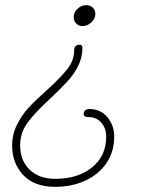

<svg xmlns="http://www.w3.org/2000/svg" viewBox="-20 -598 553 743"><path d="M265 -531Q265 -550 280 -564Q295 -578 313 -578Q329 -578 339 -568.5Q349 -559 349 -544Q349 -526 333.5 -511.5Q318 -497 299 -497Q285 -497 275 -507Q265 -517 265 -531ZM27 -34Q27 -78 45.5 -115Q64 -152 90 -180.5Q116 -209 160 -248Q214 -297 240.5 -330.5Q267 -364 267 -404Q267 -415 273 -420Q279 -425 288 -425Q299 -425 299 -413Q299 -375 282 -342Q265 -309 241 -283Q217 -257 176 -218Q117 -164 87.5 -124.5Q58 -85 58 -36Q58 23 94.5 58.5Q131 94 194 94Q282 94 336.5 49.5Q391 5 391 -69Q391 -101 372.5 -123Q354 -145 321 -145Q304 -145 304 -157Q304 -176 327 -176Q369 -176 395.5 -144.5Q422 -113 422 -69Q422 -11 392 33Q362 77 310 101Q258 125 194 125Q112 125 69.5 79Q27 33 27 -34Z"/></svg>

Font: Mali ExtraLight
Style: Italic
Weight: 275
Italic angle: -10°
Version: Version 1.000; ttfautohint (v1.6)